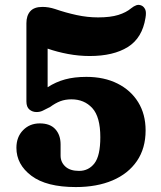

<svg xmlns="http://www.w3.org/2000/svg" viewBox="-20 -740 651 778"><path d="M46.5 -141Q46.5 -185 73.5 -212.5Q100.5 -240 141 -240Q183 -240 204.2 -216.5Q225.5 -193 225.5 -155V-109.5Q225.5 -83 244.8 -65.2Q264 -47.5 300.5 -47.5Q339 -47.5 362.8 -78.2Q386.5 -109 386.5 -184Q386.5 -266.5 354 -302Q321.5 -337.5 269.5 -337.5Q244.5 -337.5 224.2 -329.8Q204 -322 183 -306.5Q164.5 -297 153.2 -291.5Q142 -286 128 -286Q111.5 -286 99.2 -296.2Q87 -306.5 87 -329V-646Q87 -676.5 102.5 -694.2Q118 -712 152 -712Q177 -712 203 -703.5Q246.5 -688.5 290.5 -679Q334.5 -669.5 377.5 -669.5Q427.5 -669.5 459.5 -679.5Q491.5 -689.5 511.5 -706.5Q522 -715 532.5 -718.8Q543 -722.5 554.5 -717Q563.5 -712.5 568.5 -701.5Q573.5 -690.5 569.5 -667.5Q556.5 -586 498 -549.5Q439.5 -513 343.5 -513Q300 -513 255.8 -521.2Q211.5 -529.5 173 -543V-386.5Q206 -408 243.5 -418.2Q281 -428.5 330 -428.5Q402 -428.5 456 -401.5Q510 -374.5 540 -325.8Q570 -277 570 -211.5Q570 -139 534.8 -87.5Q499.5 -36 436 -9Q372.5 18 287 18Q168 18 107.2 -27.8Q46.5 -73.5 46.5 -141Z"/></svg>

Font: Fraunces 9pt S100
Style: Bold
Weight: 700
Version: Version 1.000; ttfautohint (v1.8.3)